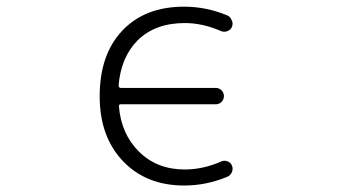

<svg xmlns="http://www.w3.org/2000/svg" viewBox="-20 -576 1040 584"><path d="M685.5 -494.1Q681.6 -485.4 671.9 -481.4Q662.1 -477.5 652.3 -481.4Q596.7 -505.9 542 -505.9Q452.1 -505.9 398.4 -453.1Q347.7 -401.4 340.8 -316.4Q340.8 -308.6 347.7 -308.6H636.7Q646.5 -308.6 653.8 -301.3Q661.1 -293.9 661.1 -283.7Q661.1 -273.4 653.8 -266.1Q646.5 -258.8 636.7 -258.8H347.7Q340.8 -258.8 341.8 -252Q348.6 -168.9 402.3 -115.2Q457 -60.5 542 -60.5Q597.7 -60.5 653.3 -85Q662.1 -88.9 671.9 -85.4Q681.6 -82 685.5 -72.3Q687.5 -67.4 687.5 -62.5Q687.5 -57.6 685.5 -52.7Q680.7 -42 670.9 -38.1Q607.4 -11.7 540 -11.7Q424.8 -11.7 354 -85.9Q283.2 -160.2 283.2 -283.2Q283.2 -410.2 352.1 -482.9Q420.9 -555.7 540 -555.7Q607.4 -555.7 670.9 -529.3Q680.7 -525.4 684.6 -514.6Q687.5 -509.8 687.5 -504.9Q687.5 -500 685.5 -494.1Z"/></svg>

Font: Rounded Mgen+ 1mn light
Style: Regular
Weight: 200
Designer: [Source Han Sans]
Ryoko NISHIZUKA  (kana & ideographs); Paul D. Hunt (Latin, Greek & Cyrillic); Wenlong ZHANG  (bopomofo
Version: Version 1.059.20150602